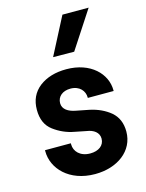

<svg xmlns="http://www.w3.org/2000/svg" viewBox="-122 -886 738 969"><g transform="rotate(-15 247.0 -402.0)"><path d="M310 -616 438 -812H301L200 -617ZM253 8C370 8 460 -58 460 -159C460 -204 445 -238 416 -263C387 -287 351 -304 308 -313L242 -326C203 -333 174 -351 174 -383C174 -418 202 -441 243 -441C292 -441 316 -408 316 -376V-373H451V-377C451 -463 375 -541 248 -541C191 -541 144 -527 107 -499C70 -470 52 -431 52 -381C52 -332 68 -296 100 -272C132 -248 168 -232 207 -225L267 -213C303 -208 330 -189 330 -157C330 -121 300 -99 256 -99C203 -99 174 -132 174 -168V-174H39V-168C39 -78 118 8 253 8Z"/></g></svg>

Font: Be Vietnam
Style: Bold
Weight: 700
Designer: Gabriel Lam
Foundry: TypeRant
Version: Version 4.000